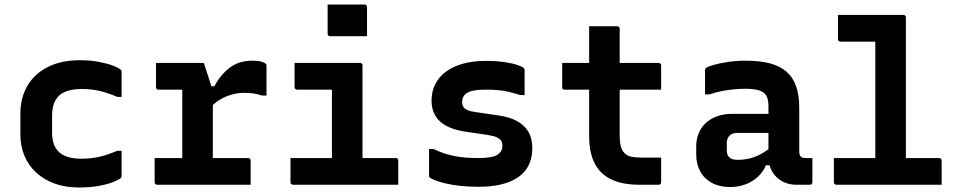

<svg xmlns="http://www.w3.org/2000/svg" viewBox="-20 -816 4240 848"><path d="M333 -550Q380 -550 418 -542.5Q456 -535 480.5 -525.5Q505 -516 513 -508Q516 -507 516.5 -504.5Q517 -502 517 -499Q517 -472 517 -444Q517 -416 517 -388H498Q459 -405 422 -414Q385 -423 342 -423Q299 -423 269.5 -411.5Q240 -400 225 -373.5Q210 -347 210 -304V-231Q210 -203 217 -182Q224 -161 239 -146Q254 -131 279 -123Q304 -115 341 -115Q370 -115 396 -119Q422 -123 447 -131Q472 -139 498 -150H517Q517 -122 517 -94Q517 -66 517 -38Q517 -36 516.5 -34Q516 -32 514 -30Q505 -22 480 -12Q455 -2 416 5Q377 12 329 12Q268 12 220.5 -5.5Q173 -23 139.5 -54Q106 -85 88 -128Q70 -171 70 -223V-314Q70 -384 101 -437Q132 -490 191 -520Q250 -550 333 -550Z M785 -66V-134Q785 -151 785 -167.5Q785 -184 785 -201.5Q785 -219 785 -235Q785 -266 785 -297Q785 -328 785 -359Q785 -390 785 -420H766Q745 -420 722.5 -420Q700 -420 680 -420Q675 -420 672 -423Q669 -426 669 -431Q669 -458 669 -484.5Q669 -511 669 -538Q680 -538 695 -538Q710 -538 726.5 -538Q743 -538 761 -538Q779 -538 799 -538Q819 -538 839.5 -538Q860 -538 880 -538Q880 -538 884 -526Q888 -514 894 -496Q900 -478 906 -459.5Q912 -441 916 -426.5Q920 -412 920 -409Q920 -367 920 -324.5Q920 -282 920 -239Q920 -196 920 -152Q920 -108 920 -64ZM891 -435H927Q953 -485 994 -516.5Q1035 -548 1095 -548Q1119 -548 1133.5 -544Q1148 -540 1154 -534Q1156 -533 1156.5 -530.5Q1157 -528 1157 -524Q1157 -491 1157 -459Q1157 -427 1157 -394H1138Q1116 -401 1098.5 -403.5Q1081 -406 1058 -406Q1031 -406 1002.5 -398Q974 -390 949 -374.5Q924 -359 903 -334ZM663 -118H1075Q1080 -118 1082 -116.5Q1084 -115 1085.5 -113Q1087 -111 1087 -107Q1087 -88 1087 -71Q1087 -54 1087 -36.5Q1087 -19 1087 0H674Q669 0 666 -3Q663 -6 663 -11Q663 -30 663 -47.5Q663 -65 663 -82Q663 -99 663 -118Z M1446 -78V-137Q1446 -156 1446 -175.5Q1446 -195 1446 -214Q1446 -235 1446 -255.5Q1446 -276 1446 -296.5Q1446 -317 1446 -337.5Q1446 -358 1446 -379Q1446 -400 1446 -420H1427Q1404 -420 1382 -420Q1360 -420 1337.5 -420Q1315 -420 1292 -420Q1289 -420 1286.5 -421.5Q1284 -423 1282.5 -425.5Q1281 -428 1281 -431Q1281 -458 1281 -484.5Q1281 -511 1281 -538Q1330 -538 1378.5 -538Q1427 -538 1474.5 -538Q1522 -538 1570 -538Q1574 -538 1576 -536.5Q1578 -535 1579.5 -533Q1581 -531 1581 -527Q1581 -479 1581 -432.5Q1581 -386 1581 -339.5Q1581 -293 1581 -248.5Q1581 -204 1581 -161Q1581 -118 1581 -78ZM1263 -118H1727Q1732 -118 1734 -116.5Q1736 -115 1737.5 -113Q1739 -111 1739 -107Q1739 -89 1739 -71.5Q1739 -54 1739 -36.5Q1739 -19 1739 0H1274Q1271 0 1268.5 -1.5Q1266 -3 1264.5 -5Q1263 -7 1263 -11Q1263 -30 1263 -47.5Q1263 -65 1263 -82.5Q1263 -100 1263 -118ZM1427 -796Q1446 -796 1466.5 -796Q1487 -796 1508.5 -796Q1530 -796 1550.5 -796Q1571 -796 1590 -796Q1595 -796 1598 -793Q1601 -790 1601 -785V-656Q1582 -656 1561.5 -656Q1541 -656 1519.5 -656Q1498 -656 1477.5 -656Q1457 -656 1438 -656Q1433 -656 1430 -659Q1427 -662 1427 -667Z M2094 -118Q2155 -118 2177 -132.5Q2199 -147 2199 -172Q2199 -185 2193.5 -194Q2188 -203 2174 -209.5Q2160 -216 2134 -220L2031 -235Q1983 -243 1950.5 -260.5Q1918 -278 1902 -306Q1886 -334 1886 -371Q1886 -413 1903 -445.5Q1920 -478 1951 -500.5Q1982 -523 2026 -535Q2070 -547 2125 -547Q2174 -547 2210 -541.5Q2246 -536 2267 -528.5Q2288 -521 2294 -515Q2295 -514 2295.5 -512.5Q2296 -511 2296.5 -510Q2297 -509 2297 -506Q2297 -479 2297 -451Q2297 -423 2297 -396H2278Q2250 -405 2226.5 -410.5Q2203 -416 2179 -418Q2155 -420 2124 -420Q2085 -420 2063 -414Q2041 -408 2031 -395.5Q2021 -383 2021 -365Q2021 -354 2026 -345Q2031 -336 2044 -330Q2057 -324 2080 -321L2176 -307Q2230 -300 2264 -281Q2298 -262 2314.5 -233Q2331 -204 2331 -162Q2331 -106 2304 -68Q2277 -30 2223.5 -10.5Q2170 9 2093 9Q2050 9 2013 5Q1976 1 1947.5 -6Q1919 -13 1901 -20Q1883 -27 1877 -33Q1876 -35 1875.5 -36.5Q1875 -38 1875 -40Q1875 -69 1875 -98.5Q1875 -128 1875 -158H1894Q1917 -147 1939.5 -139.5Q1962 -132 1986 -127Q2010 -122 2036.5 -120Q2063 -118 2094 -118Z M2463 -538H2889Q2894 -538 2897 -535Q2900 -532 2900 -527Q2900 -508 2900 -491Q2900 -474 2900 -456.5Q2900 -439 2900 -420H2474Q2472 -420 2469.5 -420.5Q2467 -421 2465.5 -422.5Q2464 -424 2463.5 -426Q2463 -428 2463 -431Q2463 -450 2463 -467.5Q2463 -485 2463 -502Q2463 -519 2463 -538ZM2900 -120Q2900 -92 2900 -65Q2900 -38 2900 -11Q2900 -7 2897 -3.5Q2894 0 2889 0Q2886 0 2876.5 0Q2867 0 2853.5 0Q2840 0 2827 0Q2814 0 2803 0Q2751 0 2710 -12Q2669 -24 2640.5 -49.5Q2612 -75 2597 -116Q2582 -157 2582 -215Q2582 -263 2582 -311.5Q2582 -360 2582 -407.5Q2582 -455 2582 -503Q2582 -551 2582 -600Q2582 -625 2582 -650Q2582 -675 2582 -700Q2613 -700 2644 -700Q2675 -700 2706 -700Q2710 -700 2712 -698.5Q2714 -697 2715.5 -695Q2717 -693 2717 -689Q2717 -630 2717 -571Q2717 -512 2717 -453Q2717 -394 2717 -335.5Q2717 -277 2717 -217Q2717 -189 2722 -170Q2727 -151 2738 -140Q2750 -128 2767.5 -124Q2785 -120 2809 -120Q2821 -120 2833 -120Q2845 -120 2857 -120Q2869 -120 2881 -120Z M3510 -341Q3510 -316 3510 -292.5Q3510 -269 3510 -244.5Q3510 -220 3510 -195.5Q3510 -171 3510 -148Q3510 -140 3511.5 -134Q3513 -128 3517 -124Q3520 -121 3525.5 -119.5Q3531 -118 3538 -118Q3541 -118 3543.5 -118Q3546 -118 3549 -118H3568Q3568 -91 3568 -64.5Q3568 -38 3568 -11Q3568 -6 3565 -3Q3562 0 3557 0Q3552 0 3532.5 0Q3513 0 3498 0Q3470 0 3448 -9Q3426 -18 3409 -34.5Q3392 -51 3383 -74Q3374 -97 3374 -126Q3374 -157 3374 -189Q3374 -221 3374 -252Q3374 -269 3374 -284.5Q3374 -300 3374 -316Q3374 -332 3374 -348Q3374 -377 3364.5 -393.5Q3355 -410 3332 -417Q3309 -424 3271 -424Q3243 -424 3216.5 -421Q3190 -418 3164.5 -413Q3139 -408 3113 -399H3094Q3094 -426 3094 -453Q3094 -480 3094 -506Q3094 -510 3095 -512Q3096 -514 3097 -515Q3103 -521 3130.5 -529Q3158 -537 3196 -542.5Q3234 -548 3271 -548Q3334 -548 3379 -536.5Q3424 -525 3453 -500Q3482 -475 3496 -435.5Q3510 -396 3510 -341ZM3190 -152Q3190 -131 3201.5 -120.5Q3213 -110 3237 -110Q3264 -110 3290 -116Q3316 -122 3341.5 -136Q3367 -150 3393 -172V-86H3363Q3350 -56 3326.5 -34.5Q3303 -13 3272 -1.5Q3241 10 3204 10Q3158 10 3124.5 -8Q3091 -26 3073 -58.5Q3055 -91 3055 -134V-169Q3055 -202 3066 -228Q3077 -254 3097.5 -273Q3118 -292 3147 -302.5Q3176 -313 3212 -313Q3247 -313 3280.5 -313Q3314 -313 3344.5 -313Q3375 -313 3402 -313Q3411 -313 3415.5 -297Q3420 -281 3421 -261.5Q3422 -242 3422 -229Q3390 -229 3360 -229Q3330 -229 3299.5 -229Q3269 -229 3237 -229Q3225 -229 3216.5 -226Q3208 -223 3202 -217Q3197 -211 3193.5 -203.5Q3190 -196 3190 -187Z M3663 -118H4127Q4131 -118 4133.5 -116.5Q4136 -115 4137.5 -113Q4139 -111 4139 -107Q4139 -89 4139 -71.5Q4139 -54 4139 -36.5Q4139 -19 4139 0H3674Q3671 0 3668.5 -1.5Q3666 -3 3664.5 -5Q3663 -7 3663 -11Q3663 -30 3663 -47.5Q3663 -65 3663 -82.5Q3663 -100 3663 -118ZM3681 -750Q3731 -750 3778.5 -750Q3826 -750 3874 -750Q3922 -750 3970 -750Q3974 -750 3976 -748.5Q3978 -747 3979.5 -745Q3981 -743 3981 -739Q3981 -654 3981 -569Q3981 -484 3981 -399Q3981 -314 3981 -229Q3981 -144 3981 -59H3833L3846 -85Q3846 -97 3846 -109Q3846 -121 3846 -132Q3846 -190 3846 -252Q3846 -314 3846 -377.5Q3846 -441 3846 -505.5Q3846 -570 3846 -632H3840Q3803 -632 3764.5 -632Q3726 -632 3693 -632Q3689 -632 3686.5 -633.5Q3684 -635 3682.5 -637.5Q3681 -640 3681 -643Q3681 -670 3681 -696.5Q3681 -723 3681 -750Z"/></svg>

Font: Recursive Monospace
Style: Bold
Weight: 700
Version: Version 1.047